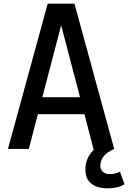

<svg xmlns="http://www.w3.org/2000/svg" viewBox="-20 -806 694 1039"><path d="M574 136Q607 136 629 123L654 191Q618 213 561 213Q506 213 474 187.5Q442 162 442 111Q442 50 487 5L437 -188H185L136 0H23L238 -786H383L598 0Q523 32 523 91Q523 111 536.5 123.5Q550 136 574 136ZM209 -280H413L311 -669Z"/></svg>

Font: Coupeur_Texte
Style: Regular
Weight: 400
Designer: Léa Rolland
Version: Version 1.000;PS 001.000;hotconv 1.0.88;makeotf.lib2.5.64775